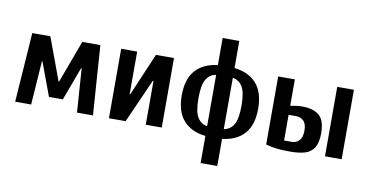

<svg xmlns="http://www.w3.org/2000/svg" viewBox="-83 -930 2630 1361"><g transform="rotate(10 1232.5 -250.0)"><path d="M50 0 85 -500H215L328 -195H332L445 -500H575L610 0H495L473 -315H469L380 -75H280L191 -315H187L165 0Z M725 0V-500H840V-195H845L975 -500H1105V0H990V-315H985L845 0Z M1420 5Q1316 -7 1260.5 -70Q1205 -133 1205 -250Q1205 -367 1260.5 -430Q1316 -493 1420 -505V-700H1540V-505Q1644 -493 1699.5 -430Q1755 -367 1755 -250Q1755 -133 1699.5 -70Q1644 -7 1540 5V200H1420ZM1420 -435Q1374 -427 1349.5 -386Q1325 -345 1325 -250Q1325 -155 1349.5 -114Q1374 -73 1420 -65ZM1635 -250Q1635 -345 1610.5 -386Q1586 -427 1540 -435V-65Q1586 -73 1610.5 -114Q1635 -155 1635 -250Z M1855 -10V-500H1975V-310Q2025 -320 2060 -320Q2140 -320 2182.5 -284.5Q2225 -249 2225 -155Q2225 -89 2203 -53Q2181 -17 2139 -3.5Q2097 10 2030 10Q1973 10 1932.5 5.5Q1892 1 1855 -10ZM2280 0V-500H2400V0ZM2030 -60Q2061 -60 2083 -82Q2105 -104 2105 -155Q2105 -203 2083 -224Q2061 -245 2030 -245H1975V-60Z"/></g></svg>

Font: Cuprum
Style: Bold
Weight: 700
Designer: Jovanny Lemonad
Foundry: Jovanny Lemonad
Version: Version 2.000